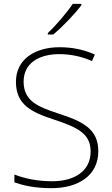

<svg xmlns="http://www.w3.org/2000/svg" viewBox="-20 -970 584 1000"><path d="M404 -943V-950H359C331 -907 271 -837 229 -798V-790H257C309 -833 371 -899 404 -943ZM492 -182C492 -299 410 -338 283 -379C177 -414 103 -444 103 -545C103 -643 186 -688 288 -688C343 -688 400 -678 459 -652L474 -686C416 -712 356 -724 290 -724C163 -724 63 -662 63 -544C63 -426 142 -386 259 -348C383 -307 452 -275 452 -181C452 -75 363 -26 252 -26C172 -26 107 -41 55 -61V-20C102 -4 160 10 249 10C385 10 492 -54 492 -182Z"/></svg>

Font: Noto Sans Meetei Mayek ExtraLight
Style: Regular
Weight: 200
Designer: Monotype Design Team and Neelakash Kshetrimayum
Foundry: Monotype Imaging Inc.
Version: Version 2.002